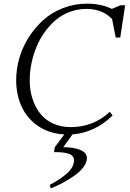

<svg xmlns="http://www.w3.org/2000/svg" viewBox="-20 -731 715 1054"><path d="M68.8 -291Q68.8 -351.1 85.9 -411.1Q103 -471.2 137 -524.9Q170.9 -578.6 217 -620.4Q263.2 -662.1 325.7 -686.5Q388.2 -710.9 458 -710.9Q535.2 -710.9 594.2 -682.1L641.1 -702.1H667L640.1 -524.9H615.2L595.2 -627Q541.5 -682.1 454.1 -682.1Q405.8 -682.1 362.1 -665.5Q318.4 -648.9 284.9 -620.1Q251.5 -591.3 224.1 -553Q196.8 -514.6 179.2 -470.9Q161.6 -427.2 152.3 -380.9Q143.1 -334.5 143.1 -289.1Q143.1 -236.8 157.5 -191.2Q171.9 -145.5 199 -109.9Q226.1 -74.2 269.5 -53.7Q313 -33.2 367.2 -33.2Q493.2 -33.2 583 -117.2L598.1 -97.2Q502.4 -3.4 377.9 6.8L327.1 77.1Q384.8 77.1 420.9 92Q457 106.9 457 137.2Q457 161.1 438 186.5Q418.9 211.9 387.9 233.6Q356.9 255.4 324.5 272.7Q292 290 258.8 303.2L252.9 284.2Q279.3 270 298.8 257.6Q318.4 245.1 340.3 227.3Q362.3 209.5 374.3 189.5Q386.2 169.4 386.2 148.9Q386.2 134.8 377.4 125.2Q368.7 115.7 351.8 111.3Q335 106.9 317.9 105.5Q300.8 104 276.9 104L280.8 77.1L333 6.8Q251 2.4 190.4 -38.3Q129.9 -79.1 99.4 -144.5Q68.8 -210 68.8 -291Z"/></svg>

Font: Dihjauti S
Style: Italic
Weight: 400
Italic angle: -9°
Designer: T. Christopher White
Version: Version 3.0.0